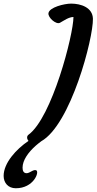

<svg xmlns="http://www.w3.org/2000/svg" viewBox="-159 -779 526 1046"><path d="M-3.9 -11.2C-70.3 33.2 -139.2 108.9 -139.2 179.2C-139.2 217.3 -114.3 246.6 -72.8 246.6C23.9 246.6 57.1 158.2 38.6 148.9C23.9 141.6 3.4 164.6 -13.7 164.6C-30.8 164.6 -36.1 151.4 -36.1 134.3C-36.1 93.8 -4.4 50.3 35.2 15.1C43 7.8 54.2 -0.5 65.4 -9.3C226.6 -99.6 349.6 -570.8 347.2 -676.8C345.7 -738.3 281.7 -759.3 228.5 -759.3C191.4 -759.3 109.4 -739.3 105 -707C101.6 -683.1 147 -643.6 167.5 -654.8C193.8 -669.4 214.8 -685.5 241.2 -686.5C241.2 -590.3 124 -137.7 -3.9 -44.9C-14.2 -37.1 -13.2 -22.5 -3.9 -11.2Z"/></svg>

Font: Courgette
Style: Regular
Weight: 400
Designer: Karolina Lach
Foundry: Karolina Lach
Version: Version 1.002